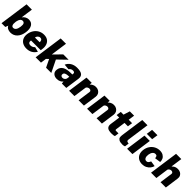

<svg xmlns="http://www.w3.org/2000/svg" viewBox="550 -2732 4712 4712"><g transform="rotate(45 2906.0 -376.0)"><path d="M164 -75 134 0H3L110 -762H295L251 -451Q283 -495 326 -517.5Q369 -540 414 -540Q512 -540 556 -467Q600 -394 583 -269Q565 -140 495 -65Q425 10 317 10Q263 10 220.5 -12.5Q178 -35 164 -75ZM396 -271Q407 -347 388.5 -378.5Q370 -410 330 -410Q293 -410 266.5 -379Q240 -348 228 -285L225 -262Q215 -192 231.5 -156Q248 -120 285 -120Q375 -120 396 -271Z M888 -115Q921 -115 951 -128.5Q981 -142 1001 -168L1130 -135Q1088 -64 1023.5 -27Q959 10 874 10Q793 10 735.5 -23Q678 -56 652 -117Q626 -178 637 -258Q648 -336 688.5 -400.5Q729 -465 795 -502.5Q861 -540 942 -540Q1024 -540 1076.5 -503Q1129 -466 1150 -402Q1171 -338 1159 -258L1153 -212H814Q806 -163 827 -139Q848 -115 888 -115ZM995 -331Q1000 -370 983 -396.5Q966 -423 926 -423Q890 -423 863 -395Q836 -367 831 -331Z M1549 0 1450 -205 1393 -151 1372 0H1187L1294 -762H1479L1418 -330L1617 -530H1801L1577 -313L1730 0Z M1769 -157Q1794 -337 2073 -338L2122 -339L2125 -363Q2133 -420 2066 -420Q2002 -420 1964 -363L1819 -376Q1850 -452 1921.5 -496Q1993 -540 2091 -540Q2218 -540 2266 -497Q2314 -454 2303 -374L2250 0H2097L2092 -64Q2068 -31 2024.5 -10.5Q1981 10 1928 10Q1849 10 1803.5 -34.5Q1758 -79 1769 -157ZM2099 -178 2109 -246 2069 -245Q2024 -244 1987 -228.5Q1950 -213 1945 -175Q1940 -144 1958.5 -126Q1977 -108 2008 -108Q2040 -108 2067 -129.5Q2094 -151 2099 -178Z M2422 -530H2605L2596 -466Q2625 -491 2643.5 -503.5Q2662 -516 2689 -524.5Q2716 -533 2755 -533Q2802 -533 2841 -510.5Q2880 -488 2900 -448.5Q2920 -409 2914 -361L2863 0H2678L2725 -335Q2729 -360 2711 -375.5Q2693 -391 2666 -391Q2639 -391 2614.5 -376.5Q2590 -362 2581 -338L2533 0H2348Z M3046 -530H3229L3220 -466Q3249 -491 3267.5 -503.5Q3286 -516 3313 -524.5Q3340 -533 3379 -533Q3426 -533 3465 -510.5Q3504 -488 3524 -448.5Q3544 -409 3538 -361L3487 0H3302L3349 -335Q3353 -360 3335 -375.5Q3317 -391 3290 -391Q3263 -391 3238.5 -376.5Q3214 -362 3205 -338L3157 0H2972Z M3868 -404 3833 -152Q3831 -132 3838.5 -124.5Q3846 -117 3862 -117H3945L3930 -8Q3896 7 3825 7Q3714 7 3675.5 -32.5Q3637 -72 3647 -143L3684 -404H3595L3612 -530H3707L3759 -696H3909L3886 -531H4004L3986 -404Z M4040 -157 4125 -762H4307L4226 -182Q4222 -156 4231.5 -140Q4241 -124 4277 -119L4298 -117L4283 -5Q4240 10 4210 10Q4124 10 4085 -14Q4046 -38 4039.5 -72.5Q4033 -107 4040 -157Z M4630 -601H4444L4467 -762H4653ZM4546 0H4361L4435 -530H4620Z M5165 -344 5012 -322Q5009 -361 4996 -382Q4983 -403 4947 -403Q4903 -403 4872.5 -367Q4842 -331 4832 -265Q4823 -197 4844.5 -157.5Q4866 -118 4910 -118Q4945 -118 4964.5 -140.5Q4984 -163 4998 -198L5140 -177Q5128 -129 5094 -86Q5060 -43 5007 -16.5Q4954 10 4887 10Q4812 10 4756.5 -24.5Q4701 -59 4676 -121Q4651 -183 4662 -263Q4673 -344 4715.5 -407Q4758 -470 4823 -505Q4888 -540 4964 -540Q5033 -540 5079.5 -512Q5126 -484 5147 -439Q5168 -394 5165 -344Z M5299 -762H5481L5439 -464Q5468 -489 5486 -501.5Q5504 -514 5531.5 -522.5Q5559 -531 5598 -531Q5648 -531 5686.5 -509.5Q5725 -488 5744.5 -449Q5764 -410 5756 -359L5706 0H5521L5568 -335Q5572 -360 5554 -375.5Q5536 -391 5508 -391Q5482 -391 5458 -376Q5434 -361 5424 -337L5377 0H5192Z"/></g></svg>

Font: Morrison ExtraBold
Style: Regular
Weight: 800
Designer: Pablo Impallari, Rodrigo Fuenzalida (Modified by Dan O. Williams)
Version: Version 0.03;June 6, 2019;FontCreator 11.5.0.2425 64-bit; tt